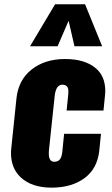

<svg xmlns="http://www.w3.org/2000/svg" viewBox="-20 -864 522 895"><path d="M120.1 -648.4H248.5L299.8 -767.1L327.1 -648.4H456.1L376.5 -844.2H236.8ZM220.2 10.7C282.7 10.7 334 -4.1 374 -33.7C414.1 -63.3 437 -106.3 442.9 -162.6L450.7 -240.2H278.8L270.5 -156.7C268.6 -138.8 264.4 -126.5 258.1 -119.9C251.7 -113.2 243.3 -109.9 232.9 -109.9C216 -109.9 207.5 -122.7 207.5 -148.4C207.5 -152.7 207.7 -157.2 208 -162.1L234.9 -416.5C238.8 -451.7 250.7 -469.2 270.5 -469.2C280.9 -469.2 288.6 -466 293.5 -459.5C297 -454.9 298.8 -447.3 298.8 -436.5C298.8 -432 298.5 -427.1 297.9 -421.9L290.5 -348.6H462.4L469.2 -416.5C470.2 -425.3 470.7 -433.8 470.7 -441.9C470.4 -485.8 456.1 -520.2 427.7 -544.9C393.9 -574.2 345.7 -588.9 283.2 -588.9C220.7 -588.9 168.8 -572.6 127.4 -540C86.1 -507.5 62.5 -462.2 56.6 -404.3L32.7 -174.3C31.7 -165.5 31.2 -157.1 31.2 -148.9C31.6 -103.4 46.2 -66.6 75.2 -38.6C109.7 -5.7 158 10.7 220.2 10.7Z"/></svg>

Font: Oswald
Style: Heavy
Weight: 800
Designer: Vernon Adams
Foundry: Vernon Adams
Version: 3.0; ttfautohint (v0.95.6-bc232) -l 8 -r 50 -G 200 -x 0 -w "